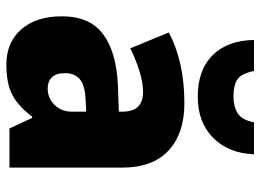

<svg xmlns="http://www.w3.org/2000/svg" viewBox="-130 -698 837 618"><g transform="rotate(90 289.0 -388.5)"><path d="M312 -563Q409 -563 464 -512Q519 -461 519 -363V0H393L359 -73H355Q323 -30 286.5 -10Q250 10 187 10Q116 10 74 -38Q32 -86 32 -169Q32 -258 89 -301Q146 -344 253 -349L339 -352V-362Q339 -398 322.5 -414Q306 -430 276 -430Q247 -430 210.5 -419Q174 -408 135 -389L84 -513Q129 -537 186 -550Q243 -563 312 -563ZM300 -245Q254 -243 234.5 -226.5Q215 -210 215 -179Q215 -150 228.5 -136.5Q242 -123 265 -123Q295 -123 317 -145Q339 -167 339 -202V-247ZM476 -787Q473 -705 423 -655.5Q373 -606 291 -606Q205 -606 157.5 -653.5Q110 -701 108 -787H208Q216 -747 234.5 -734Q253 -721 291 -721Q322 -721 344 -734.5Q366 -748 373 -787Z"/></g></svg>

Font: Noto Sans Bengali SemiCondensed Black
Style: Regular
Weight: 900
Width: 4
Designer: Joana Ranito - Universal Thirst; Jelle Bosma - Monotype Design Team
Foundry: Universal Thirst ehf.
Version: Version 3.000; ttfautohint (v1.8.4.7-5d5b)